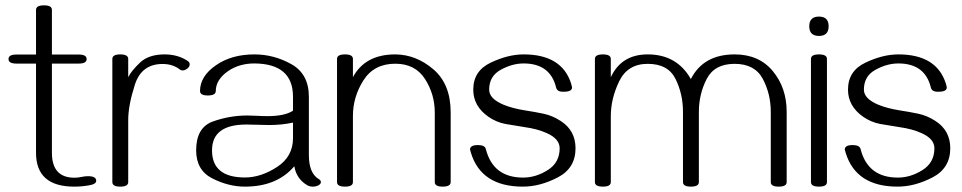

<svg xmlns="http://www.w3.org/2000/svg" viewBox="-20 -694 3638 726"><path d="M316.4 6.8Q289.1 11.7 260.7 11.7Q116.2 11.7 116.2 -116.2V-453.6H42Q12.2 -453.6 12.2 -470.7Q12.2 -487.8 42 -487.8H116.2V-656.7Q116.2 -673.8 146.5 -673.8Q176.3 -673.8 176.3 -656.7V-487.8H277.8Q307.6 -487.8 307.6 -470.7Q307.6 -453.6 277.8 -453.6H176.3V-116.2Q176.3 -22.5 260.7 -22Q274.9 -22 287.8 -24.9Q300.8 -27.8 313 -27.8Q343.8 -27.8 343.8 -10.3Q343.8 2.4 316.4 6.8Z M434.6 11.7Q404.8 11.7 404.8 -5.4V-471.2Q404.8 -488.3 434.6 -488.3Q464.8 -488.3 464.8 -471.2V-402.3Q477.5 -427.2 510 -457.8Q542.5 -488.3 602.5 -488.3Q652.8 -488.3 689.9 -463.4Q697.3 -458.5 697.3 -450.7Q697.3 -440.4 686 -433.1Q678.2 -427.7 670.9 -427.7Q664.1 -427.7 659.7 -431.6Q632.8 -452.1 594.7 -452.1Q515.1 -452.1 490 -373.8Q464.8 -295.4 464.8 -239.7V-5.4Q464.8 11.7 434.6 11.7Z M1163.1 11.7Q1150.9 11.7 1141.6 6.3Q1101.1 -17.6 1092.8 -65.4Q1027.3 11.7 906.2 11.7Q844.2 11.7 783 -19.3Q721.7 -50.3 721.7 -125.5Q721.7 -211.9 784.9 -234.6Q848.1 -257.3 915.5 -257.3Q932.6 -257.3 952.4 -256.1Q972.2 -254.9 992.2 -254.9Q1056.2 -254.9 1087.9 -275.4V-328.1Q1087.9 -453.1 941.9 -454.1Q885.3 -454.1 843.3 -425.8Q796.4 -393.6 795.9 -350.1Q795.9 -333 765.6 -333Q736.3 -333 736.3 -350.1Q736.8 -406.7 797.4 -447.8Q856 -488.3 941.9 -488.3Q1016.1 -488.3 1082 -451.2Q1147.9 -414.1 1147.9 -328.1V-108.4Q1147.9 -39.1 1185.1 -17.1Q1193.4 -12.2 1193.4 -5.4Q1193.4 1.5 1184.1 6.8Q1174.3 11.7 1163.1 11.7ZM906.2 -22.9Q966.3 -22.9 1027.1 -62.3Q1087.9 -101.6 1087.9 -171.4V-230.5Q1045.9 -221.2 997.1 -221.2Q976.1 -221.2 954.6 -222.2Q933.1 -223.1 911.6 -223.1Q781.7 -223.1 781.7 -125.5Q781.7 -22.9 906.2 -22.9Z M1653.8 11.7Q1624 11.7 1624 -5.4V-268.6Q1624 -337.9 1586.9 -395.5Q1549.8 -453.1 1474.6 -453.1Q1394.5 -453.1 1354.5 -390.6Q1314.5 -328.1 1314.5 -255.4V-5.4Q1314.5 11.7 1284.7 11.7Q1254.4 11.7 1254.4 -5.4V-471.2Q1254.4 -488.3 1284.7 -488.3Q1314.5 -488.3 1314.5 -471.2V-402.3Q1360.8 -488.3 1474.6 -488.3Q1553.2 -487.8 1618.7 -431.9Q1684.1 -376 1684.1 -269V-5.4Q1684.1 11.7 1653.8 11.7Z M1957 11.7Q1799.8 11.7 1760.7 -116.2Q1757.3 -126.5 1757.3 -128.4Q1757.3 -145.5 1787.1 -145.5Q1813 -145.5 1816.9 -130.9Q1844.2 -22.5 1958 -22.5Q2005.9 -22.5 2051 -50.8Q2096.2 -79.1 2096.2 -133.3Q2096.2 -169.4 2046.9 -190.9Q2012.7 -206.5 1963.4 -213.4Q1927.7 -218.8 1892.3 -225.1Q1856.9 -231.4 1826.2 -252.9Q1769.5 -293 1769.5 -355Q1769.5 -425.8 1835.2 -457Q1900.9 -488.3 1960 -488.3Q2104.5 -488.3 2139.6 -377.9Q2143.1 -364.3 2143.1 -363.8Q2143.1 -347.2 2112.8 -347.2Q2087.4 -345.7 2083 -362.3Q2061 -454.1 1960 -454.1Q1916.5 -454.1 1873 -429.9Q1829.6 -405.8 1829.6 -355Q1829.6 -320.8 1884.3 -297.9Q1917.5 -284.2 1966.3 -276.4Q2002 -271 2035.6 -263.9Q2069.3 -256.8 2100.6 -236.3Q2156.2 -200.2 2156.2 -133.3Q2156.2 -58.1 2089.1 -23.2Q2022 11.7 1957 11.7Z M2924.3 11.7Q2894.5 11.7 2894.5 -5.4V-271Q2894.5 -338.9 2864.3 -395.8Q2834 -452.6 2757.8 -452.6Q2681.6 -452.6 2652.1 -395.3Q2622.6 -337.9 2622.6 -271V-5.4Q2622.6 11.7 2592.3 11.7Q2562.5 11.7 2562.5 -5.4V-271Q2562.5 -338.9 2534.2 -395.8Q2505.9 -452.6 2429.2 -452.6Q2353.5 -452.6 2321.5 -387Q2289.6 -321.3 2289.6 -254.4V-5.4Q2289.6 11.7 2259.8 11.7Q2229.5 11.7 2229.5 -5.4V-471.2Q2229.5 -488.3 2259.8 -488.3Q2289.6 -488.3 2289.6 -471.2V-401.9Q2329.6 -488.3 2429.2 -488.3Q2539.6 -488.3 2592.3 -395Q2639.6 -488.3 2757.8 -488.3Q2850.1 -488.3 2902.3 -425Q2954.6 -361.8 2954.6 -271V-5.4Q2954.6 11.7 2924.3 11.7Z M3076.7 -558.1Q3040 -558.1 3040 -594.7Q3040 -631.3 3076.7 -631.3Q3113.3 -631.3 3113.3 -594.7Q3113.3 -558.1 3076.7 -558.1ZM3076.7 11.7Q3046.4 11.7 3046.4 -5.4V-471.2Q3046.4 -488.3 3076.7 -488.3Q3106.9 -488.3 3106.9 -471.2V-5.4Q3106.9 11.7 3076.7 11.7Z M3374 11.7Q3216.8 11.7 3177.7 -116.2Q3174.3 -126.5 3174.3 -128.4Q3174.3 -145.5 3204.1 -145.5Q3230 -145.5 3233.9 -130.9Q3261.2 -22.5 3375 -22.5Q3422.9 -22.5 3468 -50.8Q3513.2 -79.1 3513.2 -133.3Q3513.2 -169.4 3463.9 -190.9Q3429.7 -206.5 3380.4 -213.4Q3344.7 -218.8 3309.3 -225.1Q3273.9 -231.4 3243.2 -252.9Q3186.5 -293 3186.5 -355Q3186.5 -425.8 3252.2 -457Q3317.9 -488.3 3377 -488.3Q3521.5 -488.3 3556.6 -377.9Q3560.1 -364.3 3560.1 -363.8Q3560.1 -347.2 3529.8 -347.2Q3504.4 -345.7 3500 -362.3Q3478 -454.1 3377 -454.1Q3333.5 -454.1 3290 -429.9Q3246.6 -405.8 3246.6 -355Q3246.6 -320.8 3301.3 -297.9Q3334.5 -284.2 3383.3 -276.4Q3418.9 -271 3452.6 -263.9Q3486.3 -256.8 3517.6 -236.3Q3573.2 -200.2 3573.2 -133.3Q3573.2 -58.1 3506.1 -23.2Q3439 11.7 3374 11.7Z"/></svg>

Font: Gayathri Thin
Style: Regular
Weight: 100
Designer: Binoy Dominic <binoy.domenic@gmail.com>
Foundry: SMC
Version: Version 1.000